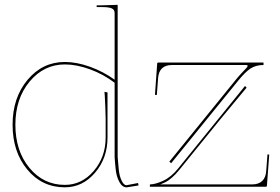

<svg xmlns="http://www.w3.org/2000/svg" viewBox="-20 -782 1172 804"><path d="M689 -105 969.2 -450.2Q979 -462.4 991.7 -475.8Q1004.4 -489.3 1010.7 -496.1Q1017.1 -502.9 1017.1 -505.9Q1017.1 -509.8 1009.3 -509.8H700.2Q646.5 -509.8 642.1 -455.6L636.7 -384.3L628.9 -384.8L638.2 -515.6Q638.2 -520 643.1 -520H1083.5V-509.8Q1050.8 -509.8 1028.3 -494.6Q1005.9 -479.5 977.1 -443.8L696.8 -98.6ZM1012.7 -415Q928.7 -314.5 903.3 -283.2L731.4 -71.3Q714.8 -50.8 699.5 -37.8Q684.1 -24.9 675 -20.3Q666 -15.6 650.9 -9.8H1036.1Q1062.5 -9.8 1077.6 -23.9Q1092.8 -38.1 1094.7 -65.4L1100.1 -135.7L1107.4 -134.3L1097.7 -4.4Q1097.7 0 1092.3 0H607.4L607.9 -9.8Q629.9 -9.8 663.3 -25.1Q696.8 -40.5 725.6 -76.2L1005.9 -421.9ZM460 -448.2V-727.5Q460 -741.2 448.2 -746.8Q436.5 -752.4 407.7 -752.4H384.8V-759.8H407.7L472.7 -761.7V-124.5L477.1 -74.7Q479.5 -46.4 488.8 -26.6Q498 -6.8 509.3 -6.3L558.1 -15.6L560.1 -5.4L511.2 2.4H509.8Q491.7 2.4 479.5 -20.5Q467.3 -43.5 464.4 -73.7Q463.4 -81.5 461.9 -98.9Q460.4 -116.2 460 -124V-435.5Q413.1 -471.2 356.9 -491.7Q300.8 -512.2 251.5 -512.2Q164.1 -512.2 104.2 -440.7Q44.4 -369.1 44.4 -259.8Q44.4 -149.9 103.3 -78.9Q162.1 -7.8 251.5 -7.8Q322.3 -7.8 372.3 -65.9Q422.4 -124 422.4 -206.1V-286.6Q422.4 -304.2 421.1 -332Q419.9 -359.9 418.9 -378.9L417.5 -397.5L430.2 -395V-206.1Q430.2 -119.6 377.9 -58.6Q325.7 2.4 251.5 2.4Q156.2 2.4 94.5 -71.8Q32.7 -146 32.7 -259.8Q32.7 -373 95.5 -447.8Q158.2 -522.5 251.5 -522.5Q301.3 -522.5 356.9 -502.4Q412.6 -482.4 460 -448.2Z"/></svg>

Font: ZnikomitNo25
Style: Regular
Weight: 100
Designer: gluk
Foundry: gluk
Version: Version 0.56